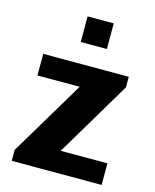

<svg xmlns="http://www.w3.org/2000/svg" viewBox="-111 -805 709 880"><g transform="rotate(15 244.0 -365.0)"><path d="M30 0V-52L243 -408.5H42.5V-511H448.5V-461L235 -102.5H456.5V0ZM194.5 -608V-729.5H318.5V-608Z"/></g></svg>

Font: Chivo Medium
Style: Regular
Weight: 500
Designer: Hector Gatti
Foundry: Omnibus-Type
Version: Version 2.002